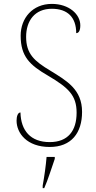

<svg xmlns="http://www.w3.org/2000/svg" viewBox="-20 -744 490 985"><path d="M235 10C346 10 401 -62 401 -170C401 -285 323 -329 239 -381C157 -430 114 -467 114 -555C114 -637 158 -699 246 -699C326 -699 371 -656 371 -574C384 -574 392 -587 392 -614C392 -671 334 -724 246 -724C147 -724 86 -651 86 -561C86 -454 133 -410 226 -356C331 -294 373 -255 373 -166C373 -73 329 -15 235 -15C137 -15 87 -74 85 -167C71 -167 65 -146 65 -125C65 -61 118 10 235 10ZM199 208V221H207C225 182 246 113 261 71V61H219C215 108 208 158 199 208Z"/></svg>

Font: Noto Serif SemiCondensed Thin
Style: Regular
Weight: 100
Width: 4
Designer: Monotype Design Team
Foundry: Monotype Imaging Inc.
Version: Version 2.015